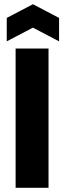

<svg xmlns="http://www.w3.org/2000/svg" viewBox="-20 -890 304 910"><path d="M12 -694 136 -759 260 -694V-805L136 -870L12 -805ZM54 0H210V-660H54Z"/></svg>

Font: Bricolage Grotesque 10pt Condensed ExtraBold
Style: Regular
Weight: 800
Width: 3
Designer: Mathieu Triay
Foundry: Atelier Triay
Version: Version 1.000;gftools[0.9.29]